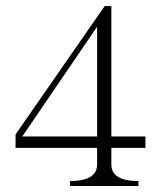

<svg xmlns="http://www.w3.org/2000/svg" viewBox="-20 -698 540 644"><path d="M467.8 -240.2V-202.1H353.5V-146.5Q353.5 -90.8 444.3 -90.8V-74.2H214.8V-90.8Q305.7 -90.8 305.7 -146.5V-202.1H32.2V-247.1L331.1 -677.7H353.5V-240.2ZM305.7 -608.4 54.7 -240.2H305.7Z"/></svg>

Font: BabelStone Sani Yi
Style: Regular
Weight: 400
Designer: Andrew West
Foundry: BabelStone
Version: Version 1.00 November 22, 2015, initial release